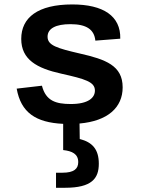

<svg xmlns="http://www.w3.org/2000/svg" viewBox="-20 -560 660 886"><path d="M313.5 -539.5C154.5 -539.5 78 -479 78 -380.5C78 -285 150 -245 263 -220C372.5 -195.5 418 -182.5 418 -142C418 -109 387.5 -80 307 -80C237.5 -80 191.5 -94.5 173.5 -164.5L57 -151C76.5 -41 144.5 5.5 271.5 11.5V132.5C313 137 341 150.5 341 188C341 219 321.5 237 268 237H238.5V306.5H280.5C403.5 306.5 436 263.5 436 195.5C436 128.5 405.5 96 348 81.5L347 10C477.5 -1.5 546 -64 546 -157C546 -257.5 467.5 -286 348.5 -313C243 -337.5 199.5 -350.5 199.5 -390.5C199.5 -429 238 -448.5 305 -448.5C379.5 -448.5 415 -423.5 420 -372.5L535 -381.5C537.5 -486 457 -539.5 313.5 -539.5Z"/></svg>

Font: Monaspace Neon SemiBold
Style: Regular
Weight: 600
Designer: Riley Cran & the Lettermatic Team
Foundry: Lettermatic
Version: Version 1.200 (Monaspace Neon)